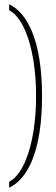

<svg xmlns="http://www.w3.org/2000/svg" viewBox="-20 -765 261 900"><path d="M23 87V115C113 72 177 -62 177 -315C177 -565 113 -702 23 -745V-717C92 -683 149 -534 149 -315C149 -96 92 53 23 87Z"/></svg>

Font: Noto Serif Armenian ExtraCondensed Thin
Style: Regular
Weight: 100
Width: 2
Designer: Monotype Design Team
Foundry: Monotype Imaging Inc.
Version: Version 2.008